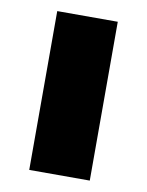

<svg xmlns="http://www.w3.org/2000/svg" viewBox="-65 -557 464 606"><g transform="rotate(10 167.0 -254.5)"><path d="M70 0V-509H264V0Z"/></g></svg>

Font: Nunito Sans 6pt Black
Style: Regular
Weight: 900
Version: Version 3.101;gftools[0.9.27]